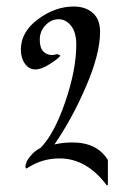

<svg xmlns="http://www.w3.org/2000/svg" viewBox="-20 -654 366 589"><path d="M147 -211Q174 -217 202 -217Q278 -217 311 -163V-87L308 -85Q246 -168 163 -168Q118 -168 80 -148L61 -137Q58 -138 58 -143Q58 -148 61.5 -157Q65 -166 76.5 -179Q88 -192 104 -200Q146 -242 180 -341Q214 -440 214 -517Q214 -555 198 -575Q182 -595 159.5 -595Q137 -595 119.5 -576.5Q102 -558 102 -532.5Q102 -507 113 -496Q124 -485 141 -485L156 -488L165 -484Q164 -478 136 -459.5Q108 -441 88.5 -441Q69 -441 56.5 -458.5Q44 -476 44 -502Q44 -556 96.5 -595Q149 -634 206 -634Q242 -634 264.5 -614.5Q287 -595 287 -556Q287 -489 244 -389Q201 -289 147 -211Z"/></svg>

Font: Mr Bedfort
Style: Regular
Weight: 400
Designer: Alejandro Paul
Foundry: Alejandro Paul
Version: Version 1.000